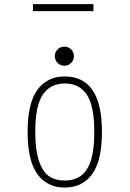

<svg xmlns="http://www.w3.org/2000/svg" viewBox="-20 -872 610 904"><path d="M135 -852.5H420V-819.5H135ZM315 -575.8Q302 -562.5 283 -562.5Q264 -562.5 251 -575.8Q238 -589 238 -607.5Q238 -626 251 -639.2Q264 -652.5 283 -652.5Q302 -652.5 315 -639.2Q328 -626 328 -607.5Q328 -589 315 -575.8ZM110 -251Q110 -386 156 -449Q202 -512 285 -512Q460 -512 460 -251Q460 -115.5 414 -52.2Q368 11 285 11Q202 11 156 -52.2Q110 -115.5 110 -251ZM285 -22Q318.5 -22 343.5 -33.8Q368.5 -45.5 387 -71.8Q405.5 -98 414.8 -142.8Q424 -187.5 424 -251Q424 -373.5 388.8 -426.2Q353.5 -479 285 -479Q217 -479 181.5 -426.2Q146 -373.5 146 -251Q146 -167 163.2 -115.2Q180.5 -63.5 210.2 -42.8Q240 -22 285 -22Z"/></svg>

Font: League Mono Narrow Thin
Style: Regular
Weight: 100
Width: 3
Designer: Tyler Finck
Foundry: The League of Moveable Type / Tyler Finck
Version: Version 2.210